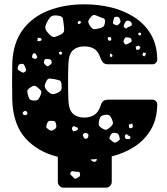

<svg xmlns="http://www.w3.org/2000/svg" viewBox="-20 -730 773 890"><path d="M275 140Q264 140 256 132Q248 124 248 113V-3Q155 -26 98.5 -88.5Q42 -151 37 -261Q36 -302 36 -349Q36 -396 37 -439Q41 -532 85.5 -592Q130 -652 204.5 -681Q279 -710 372 -710Q436 -710 495.5 -695.5Q555 -681 603 -650Q651 -619 679.5 -570.5Q708 -522 709 -454Q709 -445 702.5 -438.5Q696 -432 687 -432H483Q467 -432 459.5 -438.5Q452 -445 446 -461Q435 -493 416 -504Q397 -515 371 -515Q338 -515 318.5 -497.5Q299 -480 297 -434Q294 -352 297 -266Q299 -220 318.5 -202.5Q338 -185 371 -185Q397 -185 416.5 -197Q436 -209 446 -239Q451 -256 459 -262Q467 -268 483 -268H687Q696 -268 702.5 -261.5Q709 -255 709 -246Q708 -178 679.5 -129.5Q651 -81 604 -50.5Q557 -20 498 -5V113Q498 124 490 132Q482 140 471 140ZM436 -654Q425 -659 418 -660.5Q411 -662 403 -653Q393 -642 390 -634.5Q387 -627 395 -614Q403 -600 410.5 -596.5Q418 -593 433 -597Q450 -600 457.5 -605.5Q465 -611 467 -628Q468 -643 459 -645.5Q450 -648 436 -654ZM276 -611Q273 -630 272 -642Q271 -654 252 -657Q230 -661 219.5 -655Q209 -649 199 -629Q188 -609 190.5 -597.5Q193 -586 209 -571Q223 -556 233.5 -558.5Q244 -561 262 -570Q276 -578 277 -586.5Q278 -595 276 -611ZM536 -641Q533 -649 529 -651Q525 -653 517 -652Q510 -651 509 -647.5Q508 -644 506 -637Q505 -630 503.5 -626Q502 -622 508 -618Q515 -613 520 -612.5Q525 -612 531 -618Q538 -624 538.5 -628.5Q539 -633 536 -641ZM576 -634Q569 -635 565.5 -632.5Q562 -630 559 -624Q555 -616 553.5 -611.5Q552 -607 558 -601Q563 -596 567 -599.5Q571 -603 578 -606Q584 -609 588 -610.5Q592 -612 591 -619Q589 -631 576 -634ZM357 -628 347 -634 340 -627 342 -618 351 -620ZM628 -580 620 -575 623 -567 631 -565 635 -574ZM492 -559 479 -556 481 -544 491 -540 497 -549ZM575 -556Q568 -557 564 -557Q560 -557 557 -550Q553 -543 552.5 -538.5Q552 -534 558 -527Q563 -522 567.5 -524.5Q572 -527 579 -530Q585 -533 588 -535.5Q591 -538 590 -544Q589 -551 585.5 -553Q582 -555 575 -556ZM168 -554 155 -555 153 -540 165 -539 174 -545ZM631 -510 623 -519 609 -514 612 -499 625 -500ZM261 -491 253 -488 255 -479 264 -476 269 -486ZM656 -485 644 -486 640 -475 648 -468 655 -475ZM148 -476Q145 -484 138 -483Q132 -482 130 -474Q129 -469 128.5 -466Q128 -463 132 -461Q138 -458 141.5 -457Q145 -456 149 -460Q154 -464 152.5 -467Q151 -470 148 -476ZM499 -478 491 -482 489 -473 493 -464 502 -470ZM206 -456Q198 -456 193 -456.5Q188 -457 185 -449Q182 -440 184.5 -436Q187 -432 194 -426Q200 -421 204 -423.5Q208 -426 214 -431Q222 -436 219 -446Q216 -456 206 -456ZM97 -419Q93 -427 90.5 -431Q88 -435 79 -434Q70 -433 67 -429Q64 -425 62 -416Q61 -408 64.5 -405.5Q68 -403 75 -399Q82 -395 86 -393.5Q90 -392 96 -397Q102 -403 101 -407Q100 -411 97 -419ZM234 -363Q219 -365 210.5 -366Q202 -367 195 -354Q187 -339 187.5 -330Q188 -321 200 -308Q212 -296 221.5 -294Q231 -292 247 -300Q262 -307 264.5 -315.5Q267 -324 265 -341Q263 -355 255.5 -357.5Q248 -360 234 -363ZM155 -324Q146 -332 139.5 -332.5Q133 -333 123 -326Q112 -319 108.5 -313.5Q105 -308 108 -295Q112 -280 116 -272.5Q120 -265 136 -264Q152 -263 157.5 -269.5Q163 -276 169 -291Q174 -304 169.5 -310Q165 -316 155 -324ZM102 -214Q97 -218 91 -214Q88 -211 86 -209Q84 -207 86 -203Q88 -196 97 -196Q104 -196 107 -204Q108 -210 102 -214ZM499 -177Q493 -190 488 -194.5Q483 -199 470 -198Q455 -196 449 -191.5Q443 -187 440 -173Q436 -158 438.5 -150Q441 -142 455 -134Q468 -126 475.5 -129.5Q483 -133 494 -143Q503 -152 503.5 -158.5Q504 -165 499 -177ZM215 -170Q207 -170 204 -167.5Q201 -165 198 -157Q195 -148 194.5 -143Q194 -138 201 -133Q210 -126 215.5 -124.5Q221 -123 230 -129Q240 -135 241 -141Q242 -147 239 -158Q236 -168 230.5 -169Q225 -170 215 -170ZM596 -144 593 -158 577 -152 579 -136H592ZM332 -141Q327 -143 324 -145Q321 -147 317 -142Q310 -134 317 -125Q320 -120 323 -121.5Q326 -123 331 -124Q336 -126 338.5 -127Q341 -128 341 -133Q341 -137 339 -138.5Q337 -140 332 -141ZM385 -111Q375 -117 367 -110Q363 -106 364 -102.5Q365 -99 368 -93Q371 -86 379 -87Q387 -88 389 -96Q390 -102 390 -105Q390 -108 385 -111ZM513 -114Q502 -115 497.5 -110.5Q493 -106 489 -96Q485 -88 489.5 -84.5Q494 -81 501 -75Q506 -70 510 -69Q514 -68 521 -72Q529 -77 533 -80.5Q537 -84 534 -93Q532 -104 528 -108.5Q524 -113 513 -114ZM575 -102Q571 -105 568.5 -107Q566 -109 562 -106Q556 -101 560 -91Q562 -85 571 -85Q577 -85 580 -85.5Q583 -86 584 -91Q586 -96 583 -97.5Q580 -99 575 -102ZM303 -61Q300 -61 298 -61ZM410 18Q419 23 425 17Q430 12 428 7Q414 9 400 9Q402 14 410 18ZM327 65Q320 64 315.5 63.5Q311 63 307 70Q304 76 307 79.5Q310 83 316 88Q321 93 324 96.5Q327 100 334 97Q343 92 347.5 89Q352 86 351 75Q349 66 343 66.5Q337 67 327 65Z"/></svg>

Font: Rubik Moonrocks
Style: Regular
Weight: 400
Designer: Hubert and Fischer, NaN
Foundry: Hubert and Fischer, NaN
Version: Version 2.200